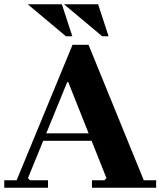

<svg xmlns="http://www.w3.org/2000/svg" viewBox="-20 -880 757 900"><path d="M0 0V-35H58L320 -670H395L654 -35H712V0H411V-35H469L479 -45L300 -495H295L111 -45L121 -35H205V0ZM169 -220V-255H495V-220ZM459 -710 280 -860H440L489 -710ZM289 -710 110 -860H270L319 -710Z"/></svg>

Font: Brygada 1918
Style: Bold
Weight: 700
Designer: Mateusz Machalski | Borys Kosmynka | Przemek Hoffer
Foundry: NIEPODLEGLA 2018
Version: Version 3.006